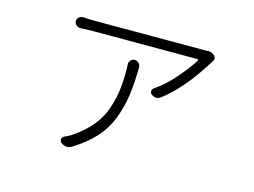

<svg xmlns="http://www.w3.org/2000/svg" viewBox="-84 -679 1169 883"><g transform="rotate(15 500.0 -237.5)"><path d="M465.8 -378.9Q464.8 -389.6 472.7 -398.4Q480.5 -407.2 491.2 -407.2Q502.9 -407.2 511.2 -398.9Q519.5 -390.6 519.5 -378.9Q518.6 -296.9 509.8 -239.3Q501 -181.6 479.5 -127Q458 -72.3 418 -28.8Q377.9 14.6 316.4 52.7Q304.7 59.6 293 59.6Q278.3 59.6 264.6 48.8Q256.8 42 258.3 32.2Q259.8 22.5 269.5 17.6Q288.1 9.8 301.8 1Q355.5 -35.2 389.6 -76.2Q423.8 -117.2 439.9 -165Q456.1 -212.9 461.4 -254.9Q466.8 -296.9 466.8 -353.5Q466.8 -365.2 465.8 -378.9ZM801.8 -533.2Q803.7 -534.2 805.7 -534.2Q824.2 -534.2 836.9 -522.5Q844.7 -515.6 844.7 -506.8Q844.7 -500 839.8 -493.2Q837.9 -491.2 836.9 -489.3Q747.1 -343.8 653.3 -272.5Q642.6 -264.6 631.3 -264.6Q620.1 -264.6 609.4 -272.5Q601.6 -278.3 601.6 -287.6Q601.6 -296.9 609.4 -302.7Q656.2 -334 700.7 -384.8Q745.1 -435.5 772.5 -478.5Q773.4 -480.5 772.5 -482.9Q771.5 -485.4 768.6 -485.4H272.5Q242.2 -485.4 211.9 -483.4Q200.2 -483.4 191.9 -491.2Q183.6 -499 183.6 -510.3Q183.6 -521.5 192.4 -528.3Q200.2 -535.2 210 -535.2Q210.9 -535.2 211.9 -535.2Q244.1 -533.2 272.5 -533.2H784.2Q792 -533.2 801.8 -533.2Z"/></g></svg>

Font: Gen Jyuu Gothic Light
Style: Regular
Weight: 200
Designer: [Source Han Sans]
Ryoko NISHIZUKA  (kana & ideographs); Paul D. Hunt (Latin, Greek & Cyrillic); Wenlong ZHANG  (bopomofo
Version: Version 1.002.20150607